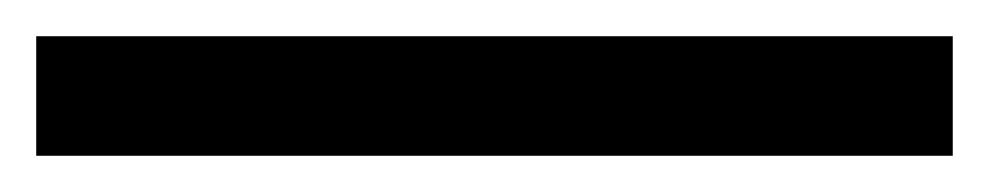

<svg xmlns="http://www.w3.org/2000/svg" viewBox="-23 -846 546 106"><path d="M503 -760H-3V-826H503Z"/></svg>

Font: Noto Sans Tifinagh APT
Style: Regular
Weight: 400
Designer: JamraPatel
Foundry: JamraPatel LLC
Version: Version 2.006; ttfautohint (v1.8.4.7-5d5b)